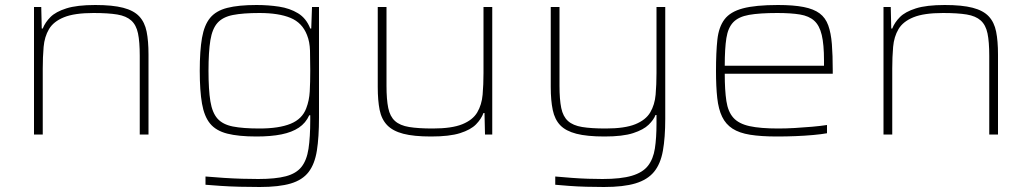

<svg xmlns="http://www.w3.org/2000/svg" viewBox="-20 -538 4130 768"><path d="M116 0V-510H145L147 -424H151Q161 -449 182 -470Q203 -491 245.5 -504.5Q288 -518 361 -518Q430 -518 472.5 -507Q515 -496 537 -472.5Q559 -449 566.5 -411.5Q574 -374 574 -320V0H539V-315Q539 -371 532 -404.5Q525 -438 505 -456Q485 -474 449 -480Q413 -486 354 -486Q278 -486 236 -469Q194 -452 176 -421.5Q158 -391 154.5 -350.5Q151 -310 151 -264V0Z M1019 210Q981 210 939.5 209Q898 208 862 205.5Q826 203 802 201V168Q837 171 875 173.5Q913 176 948.5 177Q984 178 1013 178Q1082 178 1123.5 167Q1165 156 1186 129.5Q1207 103 1214 57Q1221 11 1221 -59V-77H1217Q1203 -46 1175.5 -27.5Q1148 -9 1106 -0.5Q1064 8 1006 8Q934 8 889 -3.5Q844 -15 820.5 -43.5Q797 -72 788 -123.5Q779 -175 779 -255Q779 -335 788 -386.5Q797 -438 820.5 -466.5Q844 -495 889 -506.5Q934 -518 1006 -518Q1053 -518 1096 -511.5Q1139 -505 1172 -485Q1205 -465 1221 -424H1225L1228 -510H1256V-68Q1256 11 1247.5 64.5Q1239 118 1214.5 150Q1190 182 1143 196Q1096 210 1019 210ZM1018 -24Q1096 -24 1142.5 -43Q1189 -62 1205 -105Q1217 -136 1219 -172.5Q1221 -209 1221 -255Q1221 -300 1220 -335.5Q1219 -371 1208 -398Q1189 -447 1142 -466.5Q1095 -486 1018 -486Q952 -486 911.5 -478Q871 -470 850 -446.5Q829 -423 821.5 -377Q814 -331 814 -255Q814 -179 821.5 -133Q829 -87 850 -63.5Q871 -40 911.5 -32Q952 -24 1018 -24Z M1704 8Q1635 8 1593 -3Q1551 -14 1528.5 -37.5Q1506 -61 1498.5 -98.5Q1491 -136 1491 -190V-510H1526V-195Q1526 -140 1533 -106Q1540 -72 1560 -54Q1580 -36 1616.5 -30Q1653 -24 1711 -24Q1787 -24 1829 -41Q1871 -58 1889 -88.5Q1907 -119 1910.5 -159.5Q1914 -200 1914 -246V-510H1949V0H1920L1918 -86H1914Q1905 -62 1884 -40.5Q1863 -19 1820.5 -5.5Q1778 8 1704 8Z M2396 210Q2362 210 2325 209Q2288 208 2255.5 205.5Q2223 203 2201 201V168Q2234 171 2267.5 173.5Q2301 176 2332.5 177Q2364 178 2390 178Q2464 178 2507.5 165Q2551 152 2572 125Q2593 98 2599.5 56Q2606 14 2606 -44V-78H2602Q2595 -59 2574.5 -39Q2554 -19 2512.5 -5.5Q2471 8 2398 8Q2328 8 2285.5 -3Q2243 -14 2221 -37Q2199 -60 2191 -98Q2183 -136 2183 -190V-510H2218V-195Q2218 -140 2225 -106Q2232 -72 2252 -54Q2272 -36 2308.5 -30Q2345 -24 2403 -24Q2479 -24 2521 -41Q2563 -58 2581 -88.5Q2599 -119 2602.5 -159.5Q2606 -200 2606 -246V-510H2641V-63Q2641 13 2631.5 65.5Q2622 118 2596 149.5Q2570 181 2522 195.5Q2474 210 2396 210Z M3088 8Q3024 8 2980.5 1Q2937 -6 2910 -23.5Q2883 -41 2868.5 -71Q2854 -101 2849 -146Q2844 -191 2844 -254Q2844 -329 2849.5 -379.5Q2855 -430 2878 -460.5Q2901 -491 2951.5 -504.5Q3002 -518 3092 -518Q3154 -518 3194.5 -510Q3235 -502 3258.5 -484.5Q3282 -467 3293 -436.5Q3304 -406 3307.5 -361.5Q3311 -317 3311 -256V-243H2879Q2879 -177 2885.5 -134Q2892 -91 2913.5 -67Q2935 -43 2978 -33.5Q3021 -24 3093 -24Q3124 -24 3159 -26Q3194 -28 3228 -31Q3262 -34 3288 -38V-5Q3266 -1 3233 2Q3200 5 3162.5 6.5Q3125 8 3088 8ZM3276 -255V-296Q3276 -360 3267 -398Q3258 -436 3237 -455Q3216 -474 3180 -480Q3144 -486 3089 -486Q3018 -486 2976 -478.5Q2934 -471 2913 -449Q2892 -427 2885.5 -385.5Q2879 -344 2879 -275H3296Z M3514 0V-510H3543L3545 -424H3549Q3559 -449 3580 -470Q3601 -491 3643.5 -504.5Q3686 -518 3759 -518Q3828 -518 3870.5 -507Q3913 -496 3935 -472.5Q3957 -449 3964.5 -411.5Q3972 -374 3972 -320V0H3937V-315Q3937 -371 3930 -404.5Q3923 -438 3903 -456Q3883 -474 3847 -480Q3811 -486 3752 -486Q3676 -486 3634 -469Q3592 -452 3574 -421.5Q3556 -391 3552.5 -350.5Q3549 -310 3549 -264V0Z"/></svg>

Font: Saira Expanded Thin
Style: Regular
Weight: 250
Width: 7
Designer: Hector Gatti with collaboration of the Omnibus-Type team
Foundry: Omnibus-Type
Version: Version 1.101